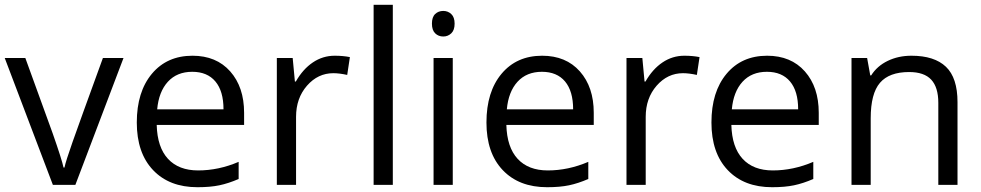

<svg xmlns="http://www.w3.org/2000/svg" viewBox="-20 -780 4140 810"><path d="M203.1 0 0 -535.2H86.9L202.1 -217.8Q241.2 -106.4 248 -73.2H252Q257.3 -99.1 285.9 -180.4Q314.5 -261.7 414.1 -535.2H501L297.9 0Z M813 9.8Q694.3 9.8 625.7 -62.5Q557.1 -134.8 557.1 -263.2Q557.1 -392.6 620.8 -468.8Q684.6 -544.9 792 -544.9Q892.6 -544.9 951.2 -478.8Q1009.8 -412.6 1009.8 -304.2V-252.9H641.1Q643.6 -158.7 688.7 -109.9Q733.9 -61 815.9 -61Q902.3 -61 986.8 -97.2V-24.9Q943.8 -6.3 905.5 1.7Q867.2 9.8 813 9.8ZM791 -477.1Q726.6 -477.1 688.2 -435.1Q649.9 -393.1 643.1 -318.8H922.9Q922.9 -395.5 888.7 -436.3Q854.5 -477.1 791 -477.1Z M1392.1 -544.9Q1427.7 -544.9 1456.1 -539.1L1444.8 -463.9Q1411.6 -471.2 1386.2 -471.2Q1321.3 -471.2 1275.1 -418.5Q1229 -365.7 1229 -287.1V0H1147.9V-535.2H1214.8L1224.1 -436H1228Q1257.8 -488.3 1299.8 -516.6Q1341.8 -544.9 1392.1 -544.9Z M1637.2 0H1556.2V-759.8H1637.2Z M1890.1 0H1809.1V-535.2H1890.1ZM1802.2 -680.2Q1802.2 -708 1815.9 -720.9Q1829.6 -733.9 1850.1 -733.9Q1869.6 -733.9 1883.8 -720.7Q1897.9 -707.5 1897.9 -680.2Q1897.9 -652.8 1883.8 -639.4Q1869.6 -626 1850.1 -626Q1829.6 -626 1815.9 -639.4Q1802.2 -652.8 1802.2 -680.2Z M2288.1 9.8Q2169.4 9.8 2100.8 -62.5Q2032.2 -134.8 2032.2 -263.2Q2032.2 -392.6 2095.9 -468.8Q2159.7 -544.9 2267.1 -544.9Q2367.7 -544.9 2426.3 -478.8Q2484.9 -412.6 2484.9 -304.2V-252.9H2116.2Q2118.7 -158.7 2163.8 -109.9Q2209 -61 2291 -61Q2377.4 -61 2461.9 -97.2V-24.9Q2418.9 -6.3 2380.6 1.7Q2342.3 9.8 2288.1 9.8ZM2266.1 -477.1Q2201.7 -477.1 2163.3 -435.1Q2125 -393.1 2118.2 -318.8H2397.9Q2397.9 -395.5 2363.8 -436.3Q2329.6 -477.1 2266.1 -477.1Z M2867.2 -544.9Q2902.8 -544.9 2931.2 -539.1L2919.9 -463.9Q2886.7 -471.2 2861.3 -471.2Q2796.4 -471.2 2750.2 -418.5Q2704.1 -365.7 2704.1 -287.1V0H2623V-535.2H2689.9L2699.2 -436H2703.1Q2732.9 -488.3 2774.9 -516.6Q2816.9 -544.9 2867.2 -544.9Z M3237.3 9.8Q3118.7 9.8 3050 -62.5Q2981.4 -134.8 2981.4 -263.2Q2981.4 -392.6 3045.2 -468.8Q3108.9 -544.9 3216.3 -544.9Q3316.9 -544.9 3375.5 -478.8Q3434.1 -412.6 3434.1 -304.2V-252.9H3065.4Q3067.9 -158.7 3113 -109.9Q3158.2 -61 3240.2 -61Q3326.7 -61 3411.1 -97.2V-24.9Q3368.2 -6.3 3329.8 1.7Q3291.5 9.8 3237.3 9.8ZM3215.3 -477.1Q3150.9 -477.1 3112.5 -435.1Q3074.2 -393.1 3067.4 -318.8H3347.2Q3347.2 -395.5 3313 -436.3Q3278.8 -477.1 3215.3 -477.1Z M3938.5 0V-346.2Q3938.5 -411.6 3908.7 -443.8Q3878.9 -476.1 3815.4 -476.1Q3731.4 -476.1 3692.4 -430.7Q3653.3 -385.3 3653.3 -280.8V0H3572.3V-535.2H3638.2L3651.4 -461.9H3655.3Q3680.2 -501.5 3725.1 -523.2Q3770 -544.9 3825.2 -544.9Q3921.9 -544.9 3970.7 -498.3Q4019.5 -451.7 4019.5 -349.1V0Z"/></svg>

Font: Shl
Style: Regular
Weight: 400
Foundry: Saber Rastikerdar (saber.rastikerdar@gmail.com)
Version: Version 3.4.0